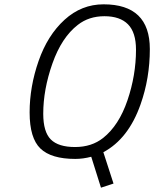

<svg xmlns="http://www.w3.org/2000/svg" viewBox="-20 -725 713 888"><path d="M328 10Q217 10 167 -38Q117 -86 117 -205Q117 -324 158.5 -443Q200 -562 278.5 -633.5Q357 -705 459 -705Q673 -705 673 -498Q673 -363 630 -242Q574 -83 458 -21L505 124L447 143L402 0Q364 10 328 10ZM457 -87Q530 -145 569.5 -261Q609 -377 609 -495Q609 -575 572 -612.5Q535 -650 463 -650Q391 -650 340 -610Q265 -552 222.5 -431.5Q180 -311 180 -199Q180 -115 215 -80Q250 -45 327 -45Q404 -45 457 -87Z"/></svg>

Font: Titillium Web Light
Style: Italic
Weight: 300
Italic angle: -13°
Version: Version 1.002;PS 57.000;hotconv 1.0.70;makeotf.lib2.5.55311